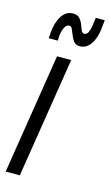

<svg xmlns="http://www.w3.org/2000/svg" viewBox="-121 -782 475 826"><g transform="rotate(15 116.5 -369.5)"><path d="M58 0H-5L80 -536H143ZM25 -602Q26 -608 26.5 -614Q27 -620 27 -626Q31 -674 50 -703Q69 -732 100 -732Q119 -732 129 -721Q139 -710 144 -696Q149 -682 154 -671Q159 -660 168 -660Q179 -660 185 -673Q191 -686 193.5 -702.5Q196 -719 197 -731Q197 -731 197.5 -734Q198 -737 198 -739H238Q238 -734 237.5 -729.5Q237 -725 236 -720Q233 -666 213.5 -634.5Q194 -603 163 -603Q145 -603 136 -614.5Q127 -626 121.5 -640.5Q116 -655 111 -666Q106 -677 97 -677Q83 -677 74.5 -656.5Q66 -636 66 -610V-602Z"/></g></svg>

Font: Georama ExtraCondensed
Style: Italic
Weight: 400
Width: 2
Italic angle: -9°
Designer: Jean-Baptiste Levee
Foundry: Production Type
Version: Version 1.000